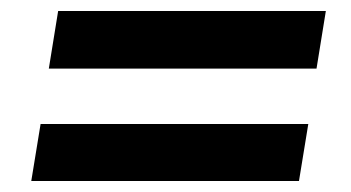

<svg xmlns="http://www.w3.org/2000/svg" viewBox="-20 -464 640 350"><path d="M69 -339 86 -444H574L557 -339ZM37 -134 54 -238H542L525 -134Z"/></svg>

Font: Nunito Sans 7pt ExtraBold
Style: Italic
Weight: 800
Italic angle: -9°
Designer: Vernon Adams
Foundry: Vernon Adams
Version: Version 3.101;gftools[0.9.27]